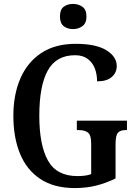

<svg xmlns="http://www.w3.org/2000/svg" viewBox="-20 -947 692 977"><path d="M361 10Q255 10 185.5 -36Q116 -82 82 -164.5Q48 -247 48 -358Q48 -466 84 -548.5Q120 -631 190.5 -677.5Q261 -724 365 -724Q468 -724 521 -691.5Q574 -659 574 -611Q574 -577 548.5 -555Q523 -533 474 -533Q474 -569 462.5 -599Q451 -629 426 -647.5Q401 -666 362 -666Q266 -666 223 -588Q180 -510 180 -358Q180 -209 224 -130Q268 -51 374 -51Q392 -51 410 -53Q428 -55 444 -61V-217Q444 -259 428 -272Q412 -285 382 -285H371V-333H626V-285H618Q592 -285 580 -271.5Q568 -258 568 -213V-39Q519 -15 469 -2.5Q419 10 361 10ZM352 -799Q323 -799 304 -814Q285 -829 285 -863Q285 -898 304 -912.5Q323 -927 352 -927Q379 -927 399.5 -912.5Q420 -898 420 -863Q420 -829 399.5 -814Q379 -799 352 -799Z"/></svg>

Font: Noto Serif Thai Condensed SemiBold
Style: Regular
Weight: 600
Width: 3
Designer: Monotype Design Team
Foundry: Monotype Imaging Inc.
Version: Version 2.002; ttfautohint (v1.8.4.7-5d5b)